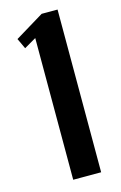

<svg xmlns="http://www.w3.org/2000/svg" viewBox="-110 -748 502 797"><g transform="rotate(-15 141.0 -349.5)"><path d="M222.2 0H102.1V-608.9L50.8 -579.1L29.8 -624L153.8 -699.2H222.2Z"/></g></svg>

Font: Moniqa Black Paragraph
Style: Regular
Weight: 900
Designer: Rajesh Rajput
Foundry: Rajesh Rajput
Version: Version 1.000